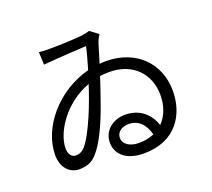

<svg xmlns="http://www.w3.org/2000/svg" viewBox="-128 -896 1211 1097"><g transform="rotate(-20 478.0 -347.5)"><path d="M563.9 -30.9C511 -30.9 470.2 -55 470.2 -95.9C470.2 -131 503.2 -153.1 544 -153.1C600.1 -153.1 639.9 -115.1 657 -49C630 -36.9 599.1 -30.9 563.9 -30.9ZM256 -112.9C236.2 -92 218 -87 199.9 -87C177.9 -87 158 -106.9 158 -144.9C158 -241.8 253.2 -389.9 408 -446C378.2 -351.9 313.9 -180 256 -112.9ZM540.1 -644.2C546.2 -663.4 555 -679.7 563.9 -692.8L513.8 -730.1C498.9 -725.1 480.8 -721.2 459.9 -719.1C392 -713.1 321.7 -710.9 253.9 -710.9C236.9 -710.9 219.1 -712 203.1 -714.1L206 -637.1C280.9 -644.2 415.1 -652 468 -654.8C460.9 -619.7 447.1 -572.8 432.2 -521C237.2 -470.9 89.1 -296.9 89.1 -128.9C89.1 -46.9 140.3 -6 192.1 -6C240.1 -6 272 -19.9 300.1 -51.8C345.2 -99.8 394.2 -203.1 431.1 -308.9C450.3 -360.8 468 -415.8 485.1 -467C503.2 -468 521.7 -470.2 540.8 -470.2C688.9 -470.2 772 -371.1 772 -247.2C772 -183.2 751.1 -125 712 -85.9C688.9 -153.8 634.9 -209.9 541.9 -209.9C467 -209.9 407 -159.8 407 -89.8C407 -11.7 471.9 35.2 570 35.2C764.9 35.2 846.9 -101.2 846.9 -246.1C846.9 -410.2 730.1 -535.2 543 -535.2C530.9 -535.2 518.1 -534.1 506 -533Z"/></g></svg>

Font: Karasuma Gothic
Style: Regular
Weight: 400
Designer: Rasmus Andersson, Ryoko Nishizuka
Foundry: Genbu
Version: Version 1.00